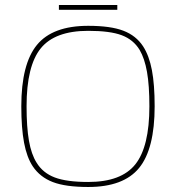

<svg xmlns="http://www.w3.org/2000/svg" viewBox="-20 -740 702 766"><path d="M597 -316Q597 -146 535 -70Q473 6 332 6Q242 6 191 -13.5Q140 -33 111 -76Q87 -112 76 -170.5Q65 -229 65 -316Q65 -485 127.5 -561Q190 -637 332 -637Q421 -637 472 -617.5Q523 -598 551 -555Q575 -518 586 -460.5Q597 -403 597 -316ZM126 -91Q151 -50 198.5 -32Q246 -14 332 -14Q464 -14 520 -84.5Q576 -155 576 -316Q576 -399 566.5 -453Q557 -507 537 -541Q512 -582 465.5 -599.5Q419 -617 332 -617Q199 -617 142.5 -547Q86 -477 86 -316Q86 -233 95.5 -178.5Q105 -124 126 -91ZM448 -720V-701H215V-720Z"/></svg>

Font: Blinker Thin
Style: Regular
Weight: 100
Designer: Juergen Huber
Foundry: supertype
Version: Version 1.017;hotconv 1.0.117;makeotfexe 2.5.65602